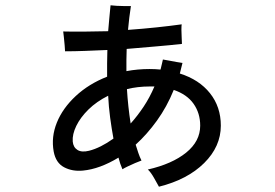

<svg xmlns="http://www.w3.org/2000/svg" viewBox="-20 -615 1040 726"><path d="M581 91Q574 78 562 57Q550 36 539 26Q631 5 684 -38Q737 -81 737 -140Q737 -187 712 -222.5Q687 -258 637 -275Q611 -211 573.5 -159Q536 -107 493 -68Q498 -52 503 -37Q508 -22 515 -8Q506 -5 491 1.5Q476 8 462.5 14.5Q449 21 443 25Q434 5 428 -19Q357 24 294 30Q254 34 222.5 17.5Q191 1 183 -42Q173 -97 195 -151.5Q217 -206 266.5 -252Q316 -298 385 -325Q385 -351 385 -376Q385 -401 386 -426Q342 -424 301 -422.5Q260 -421 226 -421Q226 -428 224.5 -443.5Q223 -459 221.5 -474.5Q220 -490 219 -496Q256 -495 299.5 -495.5Q343 -496 389 -497Q391 -523 393.5 -548Q396 -573 398 -595Q406 -594 421 -593Q436 -592 451.5 -592Q467 -592 475 -592Q472 -572 469 -549Q466 -526 464 -502Q520 -506 572 -511.5Q624 -517 667 -523Q666 -517 666 -502Q666 -487 667 -471.5Q668 -456 668 -449Q624 -444 570 -439.5Q516 -435 459 -430Q458 -410 458 -388.5Q458 -367 458 -346Q479 -350 501 -352Q523 -354 545 -354Q556 -354 566.5 -353.5Q577 -353 587 -352Q589 -361 591.5 -370.5Q594 -380 596 -390Q604 -389 618.5 -386Q633 -383 648 -380.5Q663 -378 670 -377Q668 -367 665 -357Q662 -347 660 -337Q733 -314 774 -262.5Q815 -211 815 -140Q815 -61 752 1.5Q689 64 581 91ZM317 -45Q360 -56 409 -91Q402 -129 396.5 -170Q391 -211 389 -253Q345 -231 314.5 -201Q284 -171 268.5 -139Q253 -107 255 -80Q257 -58 273 -48Q289 -38 317 -45ZM474 -148Q500 -177 523 -211.5Q546 -246 564 -288H545Q523 -288 501.5 -285.5Q480 -283 460 -278Q462 -245 465.5 -212.5Q469 -180 474 -148Z"/></svg>

Font: Zen Kaku Gothic Antique Medium
Style: Regular
Weight: 500
Designer: Yoshimichi Ohira
Foundry: Positype
Version: Version 1.002